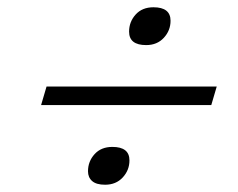

<svg xmlns="http://www.w3.org/2000/svg" viewBox="-20 -590 654 528"><path d="M93 -301 108 -352H576L561 -301ZM269 -82Q245 -82 233.5 -92Q222 -102 222 -119Q222 -146 240 -166Q258 -186 289 -186Q336 -186 336 -149Q336 -122 317.5 -102Q299 -82 269 -82ZM382 -466Q335 -466 335 -503Q335 -530 353 -550Q371 -570 402 -570Q449 -570 449 -533Q449 -506 430.5 -486Q412 -466 382 -466Z"/></svg>

Font: Intel One Mono Light
Style: Italic
Weight: 300
Italic angle: -16°
Monospace: yes
Designer: Fred Shallcrass
Foundry: Frere-Jones Type LLC
Version: Version 1.004